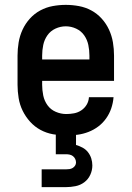

<svg xmlns="http://www.w3.org/2000/svg" viewBox="-20 -548 540 788"><path d="M252 8Q225 8 197.5 3Q170 -2 146 -15Q122 -28 103.5 -48.5Q85 -69 73 -93.5Q61 -118 56.5 -145.5Q52 -173 52 -200V-320Q52 -347 56.5 -374Q61 -401 72.5 -426Q84 -451 102.5 -471.5Q121 -492 145 -505Q169 -518 196 -523Q223 -528 250 -528Q277 -528 304 -523Q331 -518 355 -505Q379 -492 397.5 -471.5Q416 -451 427.5 -426Q439 -401 443.5 -374Q448 -347 448 -320V-216H153V-200Q153 -178 157.5 -156Q162 -134 175 -116Q188 -98 209 -89Q230 -80 252 -80Q268 -80 284 -83Q300 -86 313.5 -95Q327 -104 335.5 -118Q344 -132 345 -149H446Q444 -125 436.5 -103Q429 -81 415.5 -62Q402 -43 383.5 -29Q365 -15 343 -6.5Q321 2 298 5Q275 8 252 8ZM347 -304V-320Q347 -342 342.5 -363.5Q338 -385 325.5 -403Q313 -421 292.5 -430.5Q272 -440 250 -440Q228 -440 207.5 -430.5Q187 -421 174.5 -403Q162 -385 157.5 -363.5Q153 -342 153 -320V-304ZM151 220V147H251Q258 147 265 146Q272 145 278 141.5Q284 138 288 132Q292 126 292 119Q292 111 288.5 104Q285 97 279 92.5Q273 88 265.5 86.5Q258 85 251 85H209V0H292V47Q306 51 319 58Q332 65 341 76.5Q350 88 354.5 102Q359 116 359 131Q359 151 350.5 169.5Q342 188 326 200Q310 212 290 216Q270 220 251 220Z"/></svg>

Font: Iosevka Custom Semibold
Style: Regular
Weight: 600
Designer: Belleve Invis
Foundry: Belleve Invis
Version: Version 27.0.2; ttfautohint (v1.8.4)